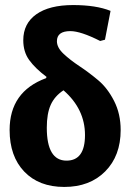

<svg xmlns="http://www.w3.org/2000/svg" viewBox="-20 -728 514 759"><path d="M234 11Q134 11 76 -49.5Q18 -110 18 -214Q18 -366 162 -419L164 -424Q119 -458 95.5 -490.5Q72 -523 72 -569Q72 -635 123.5 -671.5Q175 -708 269 -708Q360 -708 417 -685L395 -571L376 -566Q299 -605 258 -605Q205 -605 205 -565Q205 -540 231 -515.5Q257 -491 294 -466.5Q331 -442 368 -411Q405 -380 431 -329Q457 -278 457 -214Q457 -112 396 -50.5Q335 11 234 11ZM165 -223Q165 -93 243 -93Q316 -93 316 -194Q316 -297 231 -371Q196 -348 180.5 -313.5Q165 -279 165 -223Z"/></svg>

Font: Alegreya Sans SC ExtraBold
Style: Regular
Weight: 800
Designer: Juan Pablo del Peral
Foundry: Huerta Tipografica
Version: Version 2.007